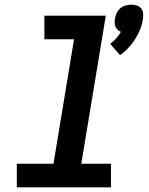

<svg xmlns="http://www.w3.org/2000/svg" viewBox="-20 -802 640 822"><path d="M494 -566 452 -614Q466 -625 477.5 -638Q489 -651 498 -666Q490 -668 484 -674Q478 -680 474.5 -687.5Q471 -695 471 -704Q471 -713 472 -722Q474 -734 479.5 -746Q485 -758 495 -766.5Q505 -775 517.5 -778.5Q530 -782 542 -782Q554 -782 565.5 -778.5Q577 -775 584 -766.5Q591 -758 592.5 -746Q594 -734 592 -722Q589 -699 580.5 -677.5Q572 -656 559.5 -636Q547 -616 530.5 -598Q514 -580 494 -566ZM52 0V-101H209L297 -634H170V-735H433L328 -101H455V0Z"/></svg>

Font: Iosevka Slab Extended Oblique
Style: Bold
Weight: 700
Width: 7
Italic angle: -9°
Monospace: yes
Designer: Belleve Invis
Foundry: Belleve Invis
Version: Version 11.1.1; ttfautohint (v1.8.3)